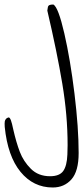

<svg xmlns="http://www.w3.org/2000/svg" viewBox="-131 -414 369 852"><path d="M-110 149Q-110 146 -110.5 135Q-111 124 -106.5 116.5Q-102 109 -92 107Q-87 108 -82.5 120Q-78 132 -72 161Q-59 218 -43 260Q-27 302 6 335Q39 368 91 368Q133 368 149.5 345Q166 322 168 272L169 230Q169 98 145.5 -42.5Q122 -183 79 -367Q80 -371 81 -379.5Q82 -388 87.5 -391Q93 -394 106 -394Q128 -381 154.5 -265.5Q181 -150 199.5 1.5Q218 153 218 265Q218 346 186 382Q154 418 103 418Q17 418 -40 348.5Q-97 279 -110 149Z"/></svg>

Font: Indie Flower
Style: Regular
Weight: 400
Designer: Kimberly Geswein
Foundry: Kimberly Geswein
Version: Version 2.000